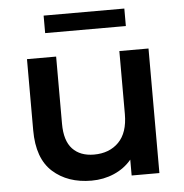

<svg xmlns="http://www.w3.org/2000/svg" viewBox="-52 -763 784 820"><g transform="rotate(-5 340.5 -353.0)"><path d="M308 7Q206 7 142 -50.5Q78 -108 78 -229V-534H203V-246Q203 -173 236 -138Q269 -103 328 -103Q394 -103 434 -143.5Q474 -184 474 -264V-534H599V0H480V-68Q450 -32 405 -12.5Q360 7 308 7ZM165 -638V-713H511V-638Z"/></g></svg>

Font: Montserrat SemiBold
Style: Regular
Weight: 600
Designer: Julieta Ulanovsky
Foundry: Julieta Ulanovsky
Version: Version 9.000; ttfautohint (v1.8.4.7-5d5b)